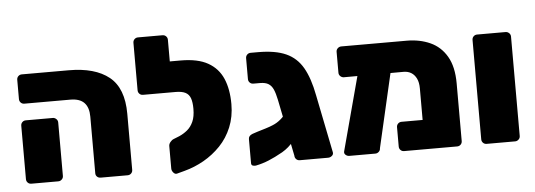

<svg xmlns="http://www.w3.org/2000/svg" viewBox="-48 -847 2783 999"><g transform="rotate(-5 1343.5 -348.0)"><path d="M442 0Q431 0 423.5 -7Q416 -14 416 -25V-321Q416 -369 392.5 -393.5Q369 -418 320 -418H80Q69 -418 61.5 -425.5Q54 -433 54 -444V-545Q54 -556 61.5 -563.5Q69 -571 80 -571H325Q462 -571 535.5 -512Q609 -453 609 -319V-26Q609 -15 601.5 -7.5Q594 0 583 0ZM80 0Q69 0 61.5 -7.5Q54 -15 54 -26V-305Q54 -316 61.5 -323.5Q69 -331 80 -331H221Q231 -331 239 -323.5Q247 -316 247 -305V-26Q247 -15 239 -7.5Q231 0 221 0Z M839 14Q829 16 820.5 6Q812 -4 812 -15V-133Q812 -143 820 -153Q828 -163 838 -167L868 -179Q891 -189 910.5 -205Q930 -221 942 -247.5Q954 -274 954 -315Q954 -349 946.5 -370Q939 -391 920.5 -400.5Q902 -410 869 -410H848Q838 -410 830 -417.5Q822 -425 822 -436V-547Q822 -557 830 -564Q838 -571 848 -571H910Q999 -571 1052 -541Q1105 -511 1129 -455.5Q1153 -400 1153 -322Q1153 -256 1130.5 -201.5Q1108 -147 1069 -106.5Q1030 -66 981.5 -38.5Q933 -11 880 3ZM889 -410H699Q688 -410 680.5 -417.5Q673 -425 673 -436V-684Q673 -695 680.5 -702.5Q688 -710 699 -710H827Q838 -710 845.5 -702.5Q853 -695 853 -684V-571H890Z M1482 0Q1471 0 1463.5 -7.5Q1456 -15 1456 -26L1396 -323Q1389 -357 1380 -377.5Q1371 -398 1355 -408Q1339 -418 1311 -418H1276Q1265 -418 1257.5 -425.5Q1250 -433 1250 -444V-553Q1250 -564 1257.5 -571.5Q1265 -579 1276 -579H1315Q1405 -579 1460.5 -554Q1516 -529 1547.5 -474Q1579 -419 1596 -329L1657 -26Q1659 -15 1650 -7.5Q1641 0 1630 0ZM1394 -49Q1353 -26 1320 -12.5Q1287 1 1252 8Q1242 9 1235 6Q1228 3 1228 -7V-133Q1228 -150 1249 -158Q1256 -161 1276 -167Q1296 -173 1319 -180Q1342 -187 1358 -194Q1380 -203 1399 -219Q1418 -235 1433 -256Q1448 -277 1457 -300L1515 -295Q1509 -228 1494.5 -181Q1480 -134 1455 -102Q1430 -70 1394 -49Z M2060 -411 1749 -410Q1738 -410 1730 -417.5Q1722 -425 1722 -436V-545Q1722 -556 1730 -563.5Q1738 -571 1749 -571H2090Q2158 -571 2212.5 -546.5Q2267 -522 2298.5 -468Q2330 -414 2330 -327V-26Q2330 -15 2322.5 -7.5Q2315 0 2304 0H2027Q2016 0 2008.5 -7.5Q2001 -15 2001 -26V-127Q2001 -138 2008.5 -145.5Q2016 -153 2027 -153H2137V-318Q2137 -349 2127 -369.5Q2117 -390 2100 -400.5Q2083 -411 2060 -411ZM1741 0Q1730 0 1721.5 -7.5Q1713 -15 1716 -26L1830 -452Q1833 -463 1839.5 -470.5Q1846 -478 1856 -478L1974 -477Q1985 -477 1993.5 -467Q2002 -457 2000 -447L1903 -26Q1903 -15 1895 -7.5Q1887 0 1877 0Z M2458 0Q2447 0 2439.5 -7.5Q2432 -15 2432 -26V-545Q2432 -556 2439.5 -563.5Q2447 -571 2458 -571H2607Q2617 -571 2625 -563.5Q2633 -556 2633 -545V-26Q2633 -15 2625 -7.5Q2617 0 2607 0Z"/></g></svg>

Font: Rubik ExtraBold
Style: Regular
Weight: 800
Designer: Hubert and Fischer
Foundry: Hubert and Fischer
Version: Version 2.300;gftools[0.9.30]